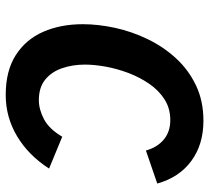

<svg xmlns="http://www.w3.org/2000/svg" viewBox="-50 -670 732 672"><g transform="rotate(90 316.0 -334.0)"><path d="M312.4 12Q227.7 12 172.7 -23.3Q117.7 -58.7 91.2 -119.6Q64.7 -180.5 64.7 -257.5Q64.7 -311.5 77.4 -370.3Q90.1 -429.1 116.8 -484.4Q143.5 -539.7 183.6 -583.5Q223.7 -627.4 278.4 -653.7Q333.1 -680 402.4 -680Q486 -680 543.5 -637.5Q601 -595 622.4 -518.4L506.8 -478.7Q495.8 -518.3 468.6 -541.1Q441.3 -564 400.4 -564Q359.1 -564 327.4 -543.6Q295.7 -523.2 272.8 -489.6Q250 -456 235 -416.2Q220.1 -376.4 213.1 -337Q206.1 -297.7 206.1 -265.4Q206.1 -222 218.8 -185.1Q231.5 -148.3 258.8 -126.1Q286.2 -104 330.5 -104Q363.1 -104 397.3 -122Q431.5 -140 458.5 -185.8L570 -139.8Q523.6 -67.7 457 -27.9Q390.3 12 312.4 12Z"/></g></svg>

Font: Atkinson Hyperlegible Mono ExtraLight
Style: Italic
Weight: 200
Italic angle: -12°
Monospace: yes
Designer: Elliott Scott, Megan Eiswerth, Linus Boman, Theodore Petrosky, Letters from Sweden
Foundry: Applied Design Works, Letters from Sweden
Version: Version 2.001